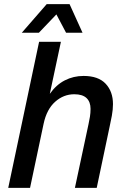

<svg xmlns="http://www.w3.org/2000/svg" viewBox="-20 -913 621 933"><path d="M20 0 170 -710H276L222 -457Q253 -501 295 -522.5Q337 -544 386 -544Q458 -544 493.5 -506Q529 -468 529 -407Q529 -381 523.5 -350.5Q518 -320 513 -299L450 0H344L410 -309Q414 -327 417 -345.5Q420 -364 420 -384Q420 -418 400.5 -436.5Q381 -455 341 -455Q289 -455 248 -418.5Q207 -382 192 -312L126 0ZM86 -754 207 -893H318L381 -754H301L254 -843L169 -754Z"/></svg>

Font: Geist Medium
Style: Italic
Weight: 500
Italic angle: -12°
Designer: Basement.studio, Andrés Briganti, Mateo Zaragoza
Foundry: Basement.studio, Vercel, Andrés Briganti, Guido Ferreyra, Mateo Zaragoza
Version: Version 1.500; ttfautohint (v1.8.4.7-5d5b)